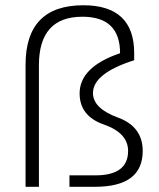

<svg xmlns="http://www.w3.org/2000/svg" viewBox="-20 -717 609 737"><path d="M78.1 0V-468.3Q78.1 -696.8 299.8 -696.8Q495.1 -696.8 495.1 -512.7V-485.8Q336.9 -435.5 336.9 -359.9Q336.9 -300.8 432.4 -265.9Q527.8 -231 527.8 -137.7Q527.8 0 345.2 0H246.6V-43.9H346.2Q471.7 -43.9 471.7 -137.7Q471.7 -206.5 378.7 -239Q285.6 -271.5 285.6 -358.4Q285.6 -460 440.9 -512.7Q440.9 -652.8 296.4 -652.8Q129.4 -652.8 129.4 -466.8V0Z"/></svg>

Font: Sansation Light
Style: Light
Weight: 300
Designer: Bernd Montag
Version: Version 1.301